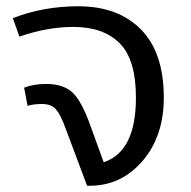

<svg xmlns="http://www.w3.org/2000/svg" viewBox="-20 -593 610 613"><path d="M230 -573Q357 -573 430 -499Q503 -425 503 -281Q503 -158 435 -79Q367 0 267 0H258L189 -184Q174 -226 159 -243.5Q144 -261 114 -261Q86 -261 68 -255L57 -313Q88 -325 127 -325Q181 -325 210.5 -298.5Q240 -272 269 -191L311 -75Q414 -109 414 -281Q414 -403 362 -455Q310 -507 215 -507Q130 -507 42 -476L21 -535Q118 -573 230 -573Z"/></svg>

Font: FiraGO Book
Style: Regular
Weight: 350
Designer: bBox Type
Foundry: bBox Type GmbH
Version: Version 1.001;PS 001.001;hotconv 1.0.88;makeotf.lib2.5.64775